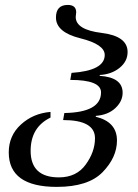

<svg xmlns="http://www.w3.org/2000/svg" viewBox="-20 -729 544 759"><path d="M204.6 9.8Q14.6 9.8 14.6 -126.5Q14.6 -192.9 62.7 -236.8Q110.8 -280.8 179.7 -286.6V-264.2Q101.1 -226.1 101.1 -132.8Q101.1 -27.8 212.9 -27.8Q282.2 -27.8 318.8 -78.4Q355.5 -128.9 355.5 -182.6Q355.5 -254.4 229.5 -254.4L234.4 -282.2Q379.4 -284.7 379.4 -363.8Q379.4 -413.1 257.8 -413.1L262.7 -440.9Q394 -449.7 394 -511.7Q394 -553.7 297.6 -577.6Q201.2 -601.6 201.2 -659.7Q201.2 -709.5 248 -709.5Q281.2 -709.5 281.2 -680.2Q281.2 -676.3 280.3 -671.6Q279.3 -667 279.3 -662.1Q279.3 -611.3 381.8 -598.9Q484.4 -586.4 484.4 -523.4Q484.4 -486.3 452.6 -460.7Q420.9 -435.1 374.5 -432.6L374 -429.2Q464.8 -423.3 464.8 -362.3Q464.8 -328.6 435.8 -301.5Q406.7 -274.4 358.9 -271L358.4 -267.6Q442.4 -247.1 442.4 -173.8Q442.4 -106.9 385.7 -48.6Q329.1 9.8 204.6 9.8Z"/></svg>

Font: Kelvinch
Style: Italic
Weight: 400
Italic angle: -10°
Designer: Paul James Miller
Foundry: High-Logic / Made with FontCreator
Version: Version 3.40;July 22, 2017;FontCreator 11.0.0.2388 64-bit